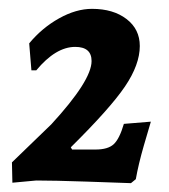

<svg xmlns="http://www.w3.org/2000/svg" viewBox="-20 -748 381 434"><path d="M96 -467Q187 -566 187 -610Q187 -642 150 -642Q106 -642 62 -589H51L46 -650Q75 -685 113.5 -706.5Q152 -728 188 -728Q236 -728 266 -705Q296 -682 296 -644Q296 -602 262.5 -552.5Q229 -503 140 -415L143 -410H196Q224 -410 237 -422Q250 -434 260 -468L321 -473Q317 -460 305 -418.5Q293 -377 287 -343L276 -334Q251 -335 176 -337.5Q101 -340 62 -340L8 -335L7 -381Z"/></svg>

Font: Alegreya SC
Style: Bold Italic
Weight: 700
Italic angle: -7°
Designer: Juan Pablo del Peral
Foundry: Huerta Tipografica
Version: Version 2.007; ttfautohint (v1.6)